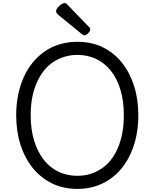

<svg xmlns="http://www.w3.org/2000/svg" viewBox="-20 -1206 1002 1245"><path d="M482 19Q391 19 318 -16.5Q245 -52 193 -116Q141 -180 113 -267Q85 -354 85 -459Q85 -528 97.5 -590Q110 -652 134 -705.5Q158 -759 192.5 -801Q227 -843 271.5 -873.5Q316 -904 369 -919.5Q422 -935 482 -935Q573 -935 645.5 -900Q718 -865 769.5 -801Q821 -737 849 -650Q877 -563 877 -459Q877 -389 864.5 -327Q852 -265 828 -211.5Q804 -158 769.5 -115.5Q735 -73 691 -43Q647 -13 594.5 3Q542 19 482 19ZM482 -66Q527 -66 565.5 -78Q604 -90 638 -112.5Q672 -135 698.5 -168.5Q725 -202 744 -246Q763 -290 773 -343Q783 -396 783 -459Q783 -551 761 -624Q739 -697 698.5 -747.5Q658 -798 603 -824Q548 -850 482 -850Q438 -850 398.5 -838Q359 -826 325 -803.5Q291 -781 264.5 -747.5Q238 -714 218.5 -670Q199 -626 189 -573.5Q179 -521 179 -459Q179 -366 201.5 -293Q224 -220 264.5 -169Q305 -118 360.5 -92Q416 -66 482 -66ZM527 -977Q523 -977 518.5 -980Q514 -983 508 -987L359 -1109Q350 -1117 347 -1122Q344 -1127 344 -1134Q344 -1144 353.5 -1156Q363 -1168 376 -1177Q389 -1186 399 -1186Q405 -1186 409.5 -1183Q414 -1180 418 -1175L556 -1032Q563 -1026 564 -1022.5Q565 -1019 565 -1015Q565 -1004 551.5 -990.5Q538 -977 527 -977Z"/></svg>

Font: Playwrite DE Grund
Style: Regular
Weight: 400
Designer: Veronika Burian, José Scaglione
Foundry: TypeTogether
Version: Version 1.002